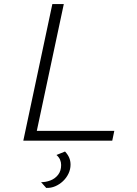

<svg xmlns="http://www.w3.org/2000/svg" viewBox="-20 -688 672 939"><path d="M94 0 236 -668H292L160 -48H539L529 0ZM206 231 181 203Q204 203 226.5 194.5Q249 186 264 167Q279 148 279 119Q279 105 273.5 92.5Q268 80 256 70L298 53Q312 68 318.5 83.5Q325 99 325 117Q325 140 315 161Q305 182 288 198Q271 214 250 223Q229 232 206 231Z"/></svg>

Font: Atkinson Hyperlegible Mono ExtraLight
Style: Italic
Weight: 200
Italic angle: -12°
Monospace: yes
Designer: Elliott Scott, Megan Eiswerth, Linus Boman, Theodore Petrosky, Letters from Sweden
Foundry: Applied Design Works, Letters from Sweden
Version: Version 2.001